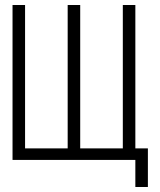

<svg xmlns="http://www.w3.org/2000/svg" viewBox="-20 -638 640 766"><path d="M30 0V-618H80V-46H250V-618H300V-46H470V-618H520V0ZM520 108V0H428V-46H570V108Z"/></svg>

Font: Victor Mono Thin
Style: Regular
Weight: 100
Monospace: yes
Designer: Rune Bjørnerås
Version: Version 1.561;gftools[0.9.30]